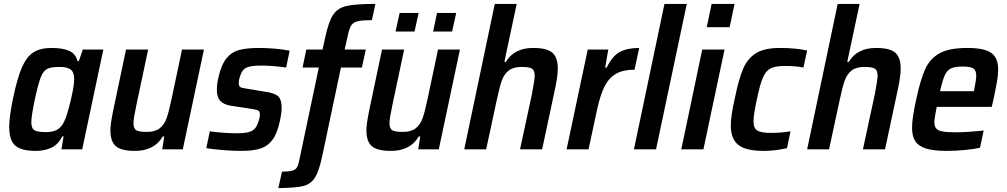

<svg xmlns="http://www.w3.org/2000/svg" viewBox="-20 -763 5146 981"><path d="M27 -116Q27 -163 46 -258Q68 -363 91.5 -417.5Q115 -472 150 -495Q185 -518 244 -518Q301 -518 334 -503Q367 -488 376 -451H383L403 -510H508L400 0H294L305 -66H298Q276 -23 241 -7.5Q206 8 162 8Q89 8 58 -19Q27 -46 27 -116ZM308 -142Q323 -173 341 -248.5Q359 -324 359 -359Q359 -393 342 -407Q325 -421 284 -421Q241 -421 221 -411Q201 -401 188 -367.5Q175 -334 158 -255Q150 -217 145 -186Q140 -155 140 -139Q140 -107 156 -97.5Q172 -88 215 -88Q251 -88 273 -101Q295 -114 308 -142Z M544 -98Q544 -127 558 -197L624 -510H737L677 -227Q662 -157 662 -134Q662 -106 676.5 -97.5Q691 -89 730 -89Q772 -89 795.5 -107Q819 -125 831 -158.5Q843 -192 857 -259L910 -510H1022L914 0H809L819 -66H812Q768 8 670 8Q599 8 571.5 -16.5Q544 -41 544 -98Z M1034 -6 1052 -92Q1127 -82 1193 -82Q1245 -82 1267.5 -94.5Q1290 -107 1299 -138Q1308 -161 1308 -178Q1308 -193 1299.5 -198Q1291 -203 1264 -207L1158 -223Q1120 -230 1104 -249Q1088 -268 1088 -304Q1088 -334 1097 -371Q1111 -433 1137 -465Q1163 -497 1202 -507.5Q1241 -518 1303 -518Q1344 -518 1388.5 -514Q1433 -510 1460 -504L1442 -418Q1372 -428 1313 -428Q1268 -428 1244 -419.5Q1220 -411 1210 -383Q1200 -359 1200 -337Q1200 -323 1208 -318Q1216 -313 1241 -310L1343 -293Q1383 -287 1401 -271Q1419 -255 1419 -212Q1419 -186 1410 -145Q1397 -82 1372.5 -49Q1348 -16 1310.5 -4Q1273 8 1212 8Q1171 8 1120.5 4Q1070 0 1034 -6Z M1508 61 1609 -418H1526L1545 -510H1628L1642 -573Q1659 -653 1682 -687.5Q1705 -722 1750.5 -732.5Q1796 -743 1898 -743L1880 -660Q1832 -660 1809.5 -655Q1787 -650 1776 -635Q1765 -620 1758 -586L1741 -510H1849L1829 -418H1722L1628 27Q1611 110 1589.5 144Q1568 178 1529.5 187.5Q1491 197 1402 198L1421 114Q1456 114 1473 109Q1490 104 1496.5 93.5Q1503 83 1508 61Z M1852 -98Q1852 -127 1866 -197L1932 -510H2045L1985 -227Q1970 -157 1970 -134Q1970 -106 1984.5 -97.5Q1999 -89 2038 -89Q2080 -89 2103.5 -107Q2127 -125 2139 -158.5Q2151 -192 2165 -259L2218 -510H2330L2222 0H2117L2127 -66H2120Q2076 8 1978 8Q1907 8 1879.5 -16.5Q1852 -41 1852 -98ZM2001 -602 2022 -697H2119L2098 -602ZM2193 -602 2213 -697H2311L2290 -602Z M2508 -743H2620L2557 -447H2565Q2607 -518 2704 -518Q2775 -518 2802.5 -493.5Q2830 -469 2830 -413Q2830 -377 2817 -314L2750 0H2637L2698 -283Q2712 -357 2712 -376Q2712 -404 2697.5 -412.5Q2683 -421 2645 -421Q2603 -421 2579.5 -403Q2556 -385 2544 -351.5Q2532 -318 2518 -251L2464 0H2352Z M2983 -510H3088L3072 -418H3080Q3108 -476 3146 -497Q3184 -518 3246 -518L3222 -407Q3164 -407 3127.5 -386Q3091 -365 3069 -321.5Q3047 -278 3031 -204L2987 0H2875Z M3219 0 3375 -743H3489L3332 0Z M3591 -624 3616 -743H3733L3708 -624ZM3461 0 3568 -510H3682L3574 0Z M3714 -121Q3714 -173 3735 -263Q3755 -362 3778 -414Q3801 -466 3844 -492Q3887 -518 3964 -518Q4044 -518 4104 -505L4085 -418Q4045 -426 3990 -426Q3941 -426 3917 -413.5Q3893 -401 3878 -366.5Q3863 -332 3847 -255Q3830 -176 3830 -143Q3830 -108 3849.5 -96Q3869 -84 3918 -84Q3971 -84 4019 -92L4001 -6Q3940 8 3882 8Q3790 8 3752 -23Q3714 -54 3714 -121Z M4260 -743H4372L4309 -447H4317Q4359 -518 4456 -518Q4527 -518 4554.5 -493.5Q4582 -469 4582 -413Q4582 -377 4569 -314L4502 0H4389L4450 -283Q4464 -357 4464 -376Q4464 -404 4449.5 -412.5Q4435 -421 4397 -421Q4355 -421 4331.5 -403Q4308 -385 4296 -351.5Q4284 -318 4270 -251L4216 0H4104Z M4640 -110Q4640 -159 4661 -254Q4683 -357 4707.5 -410.5Q4732 -464 4781 -491Q4830 -518 4922 -518Q5010 -518 5045 -492.5Q5080 -467 5080 -409Q5080 -382 5074 -346.5Q5068 -311 5056 -255L5047 -217H4766Q4754 -157 4754 -139Q4754 -117 4764 -106Q4774 -95 4797 -91Q4820 -87 4864 -87Q4918 -87 5006 -96L4987 -8Q4956 -1 4908.5 3.5Q4861 8 4818 8Q4750 8 4711.5 -4Q4673 -16 4656.5 -41.5Q4640 -67 4640 -110ZM4956 -297 4958 -307Q4968 -357 4968 -375Q4968 -404 4952.5 -413.5Q4937 -423 4899 -423Q4859 -423 4839 -413.5Q4819 -404 4807.5 -379Q4796 -354 4783 -297Z"/></svg>

Font: Saira Semi Condensed Medium
Style: Italic
Weight: 500
Width: 4
Italic angle: -12°
Designer: Hector Gatti with collaboration of the Omnibus-Type team
Foundry: Omnibus-Type
Version: Version 1.001; ttfautohint (v1.8)